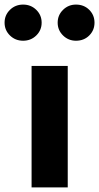

<svg xmlns="http://www.w3.org/2000/svg" viewBox="-77 -819 433 839"><path d="M219 0H61V-531H219ZM105 -720Q105 -687 81.5 -664Q58 -641 24 -641Q-10 -641 -33.5 -664Q-57 -687 -57 -720Q-57 -753 -33.5 -776Q-10 -799 24 -799Q58 -799 81.5 -776Q105 -753 105 -720ZM336 -720Q336 -687 313 -664Q290 -641 255 -641Q222 -641 198.5 -664Q175 -687 175 -720Q175 -753 198.5 -776Q222 -799 255 -799Q290 -799 313 -776Q336 -753 336 -720Z"/></svg>

Font: Fira Sans BGR
Style: Bold
Weight: 700
Designer: bBox Type GmbH & Carrois Corporate GbR & Edenspiekermann AG
Foundry: bBox Type GmbH & Carrois Corporate GbR & Edenspiekermann AG
Version: Version 4.301